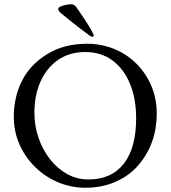

<svg xmlns="http://www.w3.org/2000/svg" viewBox="-20 -870 803 904"><path d="M421 -703Q421 -697 415 -697Q409 -697 397 -706Q354 -738 322 -763.5Q290 -789 267 -808Q254 -820 254 -828Q254 -834 264.5 -839Q275 -844 289.5 -847Q304 -850 314 -850Q330 -850 339 -837Q421 -719 421 -703ZM45 -320Q45 -413 83.5 -489.5Q122 -566 202 -615Q281 -664 390 -664Q457 -664 516.5 -640Q576 -616 621 -571.5Q666 -527 692 -467Q718 -407 718 -335Q718 -194 632 -93Q591 -44 526 -15Q461 14 382 14Q315 14 254 -11.5Q193 -37 146 -83Q99 -129 72 -189.5Q45 -250 45 -320ZM621 -313Q621 -405 592 -475.5Q563 -546 509.5 -585.5Q456 -625 381 -625Q307 -625 253 -587.5Q199 -550 170.5 -485.5Q142 -421 142 -340Q142 -279 161 -222.5Q180 -166 214.5 -121.5Q249 -77 295.5 -51Q342 -25 396 -25Q505 -25 563 -99.5Q621 -174 621 -313Z"/></svg>

Font: Benne
Style: Regular
Weight: 400
Designer: John-Daniel Harrington
Version: Version 1.001